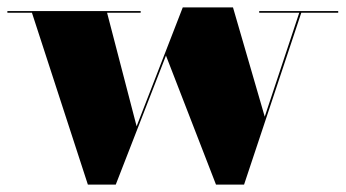

<svg xmlns="http://www.w3.org/2000/svg" viewBox="-25 -490 936 520"><path d="M345 -148 265 -455.5H356V-460H-5V-455.5H61.5L213 10H288.5L424.5 -339.5L560 10H636L791 -455.5H891V-460H677V-455.5H785.5L692 -174L606 -470H470Z"/></svg>

Font: Bodoni* 36pt Fatface
Style: Regular
Weight: 900
Version: Version 2.3